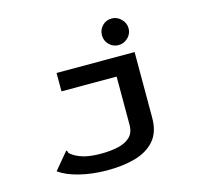

<svg xmlns="http://www.w3.org/2000/svg" viewBox="-120 -837 1241 1150"><g transform="rotate(-15 500.0 -262.0)"><path d="M400 174Q313 173 236 154Q159 135 112 101L193 4L200 -4L205 0Q205 9 210.5 14.5Q216 20 229 29Q260 49 300 58.5Q340 68 398 68Q458 68 505 57Q552 46 579 19.5Q606 -7 606 -56V-354H264V-468H748V-60Q748 28 703.5 79.5Q659 131 581 153Q503 175 400 174ZM667 -533Q633 -533 609 -557Q585 -581 585 -615Q585 -650 608.5 -674Q632 -698 667 -698Q700 -698 725 -673Q750 -648 750 -615Q750 -581 725 -557Q700 -533 667 -533Z"/></g></svg>

Font: Inconsolata UltraExpanded ExtraBold
Style: Regular
Weight: 800
Width: 9
Monospace: yes
Designer: Raph Levien, Cyreal, Brenton Simpson
Foundry: Raph Levien, Cyreal, Google
Version: Version 3.001; ttfautohint (v1.8.2.53-6de2)